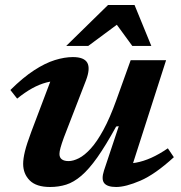

<svg xmlns="http://www.w3.org/2000/svg" viewBox="-20 -735 723 767"><path d="M395.5 -54 454.5 -231 444 -229.5Q402.5 -154 368.8 -106.2Q335 -58.5 304.8 -32.8Q274.5 -7 244.5 2.5Q214.5 12 180 12Q125 12 98.8 -14.2Q72.5 -40.5 72.5 -80.5Q72.5 -101 79.5 -130Q86.5 -159 105 -208.5L197.5 -453L223.5 -412.5Q194 -413 165.5 -405.5Q137 -398 108.5 -382.2Q80 -366.5 48.5 -341L21.5 -375.5Q72 -425.5 116.2 -454.2Q160.5 -483 199.2 -495Q238 -507 271 -507Q316 -507 328.8 -484.2Q341.5 -461.5 323.5 -414L235.5 -186.5Q226 -160.5 221.8 -145Q217.5 -129.5 217.5 -120Q217.5 -105.5 227 -98.5Q236.5 -91.5 254 -91.5Q272.5 -91.5 295.2 -103Q318 -114.5 342.8 -141.8Q367.5 -169 393.2 -216.2Q419 -263.5 444.5 -334.5L502 -494.5H643.5L496.5 -36.5L465.5 -81.5Q494 -80 523.2 -85.2Q552.5 -90.5 584 -104.5Q615.5 -118.5 650.5 -142.5L674.5 -107Q599.5 -38.5 540.8 -13.2Q482 12 444 12Q409 12 396.5 -3.2Q384 -18.5 395.5 -54ZM244.5 -551.5 411.5 -715H517.5L584.5 -551.5H508.5L435.5 -651.5H467.5L332.5 -551.5Z"/></svg>

Font: Newsreader 9pt SemiBold
Style: Italic
Weight: 600
Italic angle: -17°
Designer: Hugues Gentile
Foundry: Production Type
Version: Version 1.003